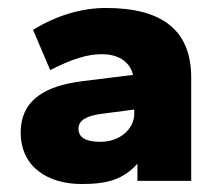

<svg xmlns="http://www.w3.org/2000/svg" viewBox="-20 -694 554 482"><path d="M185 -232C250 -232 290 -244 325 -283V-240H460V-499C460 -620 385 -674 246 -674C186 -674 123 -656 63 -619L106 -518C161 -546 199 -558 236 -558C272 -558 305 -543 314 -506L185 -490C101 -479 32 -448 32 -361C32 -275 100 -232 185 -232ZM232 -338C195 -338 177 -349 177 -371C177 -391 196 -403 233 -408L317 -419V-408C317 -372 283 -338 232 -338Z"/></svg>

Font: Celebes ExtraBold
Style: Regular
Weight: 800
Designer: Anugrah Pasau
Foundry: Lafontype
Version: Version 1.000